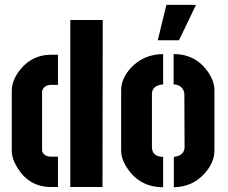

<svg xmlns="http://www.w3.org/2000/svg" viewBox="-20 -783 955 804"><path d="M29.3 -151.4V-405.3Q30.3 -451.2 69.3 -497.1Q118.2 -552.7 190.4 -553.7H222.7V-427.7H190.4Q162.1 -424.8 156.2 -400.4V-153.3Q156.2 -142.6 169.9 -132.8Q179.7 -127 192.4 -127H222.7V0H192.4Q103.5 0 53.7 -79.1Q29.3 -118.2 29.3 -151.4ZM274.4 0V-699.2H410.2L409.2 0Z M640.6 -614.3 676.8 -762.7H800.8L729.5 -614.3ZM487.3 -151.4V-406.2Q487.3 -454.1 529.3 -500Q582 -555.7 663.1 -556.6V-429.7Q619.1 -425.8 616.2 -392.6V-165Q618.2 -127 663.1 -126V1Q567.4 1 514.6 -76.2Q487.3 -116.2 487.3 -151.4ZM708 1V-126Q749 -130.9 752.9 -163.1L752 -392.6Q745.1 -427.7 707 -429.7V-556.6Q798.8 -556.6 850.6 -482.4Q877.9 -442.4 877.9 -406.2V-151.4Q877.9 -102.5 835.9 -55.7Q785.2 0 708 1Z"/></svg>

Font: Post No Bills Colombo ExtraBold
Style: Regular
Weight: 800
Designer: Kosala Senevirathne, Siva Puranthara, Lasantha Premarathna, Tharique Azeez
Foundry: Mooniak
Version: Version 1.220 ; ttfautohint (v1.6)